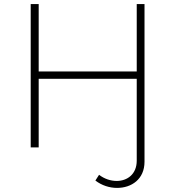

<svg xmlns="http://www.w3.org/2000/svg" viewBox="-20 -720 857 938"><path d="M446 162C477 186 515 198 552 198C622 198 686 156 686 70V-700H648V-371H169V-700H130V0H169V-335H648V65C648 131 602 164 550 164C521 164 490 154 464 134Z"/></svg>

Font: Montserrat-Alt1 ExtLt
Style: Regular
Weight: 200
Designer: Differentunic
Foundry: Differentunic
Version: Version 7.222